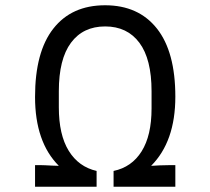

<svg xmlns="http://www.w3.org/2000/svg" viewBox="-20 -713 802 733"><path d="M556.9 -79.9Q560.4 -79.9 567.1 -80.4Q573.8 -80.8 589.9 -81.7Q606 -82.5 624.7 -82.5H649.4V0H413.6V-60.4Q482.6 -74.7 520.6 -135.1Q558.6 -195.5 558.6 -298.9V-364.9Q558.6 -487.4 512.2 -549.7Q465.7 -612.1 381.4 -612.1Q297.1 -612.1 250.9 -549.7Q204.6 -487.4 204.6 -364.9V-303.2Q204.6 -198.5 242.4 -137.3Q280.2 -76 348.8 -60.4V0H113.8V-82.5H137.7Q141.6 -82.5 152.3 -82.1Q162.9 -81.7 178.1 -80.8Q193.3 -79.9 204.6 -79.9Q113.8 -170.7 113.8 -343Q113.8 -515.2 183.8 -604Q253.7 -692.9 381.2 -692.9Q508.7 -692.9 579.1 -604Q649.4 -515.2 649.4 -343.8Q649.4 -172.5 556.9 -79.9Z"/></svg>

Font: Puralecka Narrow
Style: Regular
Weight: 400
Designer: Hector Gatti, Marcela Romero, Pablo Cosgaya and Nicolas Silva
Version: Version 1.004;PS 001.004;hotconv 1.0.70;makeotf.lib2.5.58329